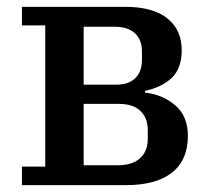

<svg xmlns="http://www.w3.org/2000/svg" viewBox="-20 -540 616 560"><path d="M44 -54H112V-466H44V-520H346Q426 -520 468 -486.5Q510 -453 510 -394Q510 -340 480.5 -312.5Q451 -285 403 -275V-270Q455 -264 491.5 -232.5Q528 -201 528 -144Q528 -73 481.5 -36.5Q435 0 347 0H44ZM323 -58Q366 -58 388.5 -78.5Q411 -99 411 -135V-160Q411 -196 389.5 -216.5Q368 -237 327 -237H224V-58ZM319 -293Q355 -293 374.5 -312Q394 -331 394 -365V-390Q394 -424 373.5 -443Q353 -462 315 -462H224V-293Z"/></svg>

Font: IBM Plex Serif Medm
Style: Regular
Weight: 500
Designer: Mike Abbink, Paul van der Laan, Pieter van Rosmalen
Foundry: Bold Monday
Version: Version 3.001